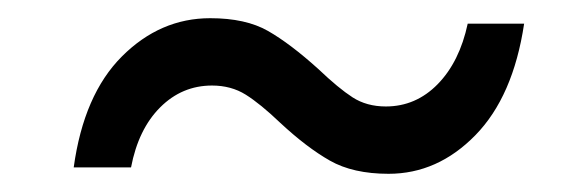

<svg xmlns="http://www.w3.org/2000/svg" viewBox="-20 -456 622 211"><path d="M288 -321Q266 -342 250 -352Q234 -362 213 -362Q180 -362 156 -338Q132 -314 124 -272H61Q72 -352 114 -394Q156 -436 211 -436Q250 -436 274.5 -422Q299 -408 330 -380Q352 -359 367.5 -349Q383 -339 404 -339Q437 -339 461 -363.5Q485 -388 494 -430H556Q544 -350 502.5 -307.5Q461 -265 407 -265Q368 -265 342.5 -279.5Q317 -294 288 -321Z"/></svg>

Font: Idrija
Style: Italic
Weight: 500
Italic angle: -11.3°
Designer: Julieta Ulanovsky
Foundry: Julieta Ulanovsky
Version: Version 7.200